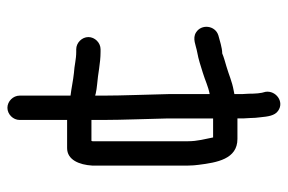

<svg xmlns="http://www.w3.org/2000/svg" viewBox="-146 -492 758 505"><g transform="rotate(-90 232.5 -239.0)"><path d="M170 -566V-441H96C65 -441 52 -409 50 -375V-123C50 -112 51 -103 52 -95C58 -47 67 7 120 7H174C174 19 174 30 175 39C175 50 176 59 177 67C179 87 181 105 194 114C218 131 248 108 244 81C240 69 239 54 239 36C238 27 238 16 238 3V-1L248 -3C271 -7 290 -16 311 -22L328 -27C335 -29 340 -31 345 -33C360 -33 380 -40 392 -43C419 -51 423 -88 400 -102C384 -112 366 -102 349 -99C327 -95 314 -90 294 -84C274 -78 259 -70 238 -66V-175C237 -225 234 -297 234 -346V-367C235 -367 237 -367 238 -366C246 -364 255 -363 264 -362C291 -360 319 -353 349 -353H356C373 -353 388 -368 388 -385C388 -402 373 -417 356 -417H349C329 -417 313 -422 294 -423C274 -425 252 -430 234 -432V-566C234 -583 219 -598 202 -598C185 -598 170 -583 170 -566ZM114 -123V-373C114 -374 114 -376 115 -377H170V-346C170 -298 173 -224 174 -175V-57H124C120 -78 114 -98 114 -123Z"/></g></svg>

Font: Electronic
Style: SeBd
Weight: 600
Version: Version 1.011